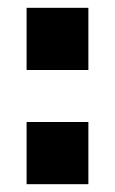

<svg xmlns="http://www.w3.org/2000/svg" viewBox="-20 -471 294 491"><path d="M48 -292V-451H206V-292ZM48 0V-159H206V0Z"/></svg>

Font: Cairo ExtraBold
Style: Regular
Weight: 800
Designer: Mohamed Gaber, Accademia di Belle Arti di Urbino
Foundry: Kief Type Foundry, Accademia di Belle Arti di Urbino
Version: Version 3.117